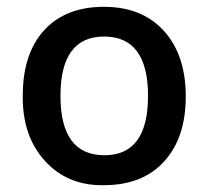

<svg xmlns="http://www.w3.org/2000/svg" viewBox="-20 -532 609 561"><path d="M284.1 -425.2Q156.7 -425.2 156.7 -251.8Q156.7 -78.4 285.1 -78.4Q412.5 -78.4 412.5 -251.8Q412.5 -425.2 284.1 -425.2ZM46.5 -252.3Q46.5 -375.6 109.2 -443.9Q171.9 -512.1 283.6 -512.1Q395.3 -512.1 459 -441.6Q522.8 -371.1 522.8 -250.3Q522.8 -129.4 459.6 -60.2Q396.4 9.1 283.6 9.1Q177.5 11.1 111.2 -61.9Q45 -135 46.5 -252.3Z"/></svg>

Font: Khula SemiBold
Style: Regular
Weight: 600
Designer: Erin McLaughlin, Steve Matteson
Version: Version 1.002;PS 1.0;hotconv 1.0.72;makeotf.lib2.5.5900; ttf